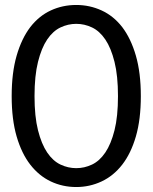

<svg xmlns="http://www.w3.org/2000/svg" viewBox="-20 -745 616 773"><path d="M547 -358Q547 -264 527 -195.5Q507 -127 472 -82Q437 -37 389 -14.5Q341 8 287 8Q232 8 184.5 -14.5Q137 -37 102 -82Q67 -127 47 -195.5Q27 -264 27 -358Q27 -452 47 -521Q67 -590 102 -636Q137 -681 184.5 -703Q232 -725 287 -725Q341 -725 389 -703Q437 -681 472 -636Q507 -590 527 -521Q547 -452 547 -358ZM455 -358Q455 -440 441 -496Q427 -552 404 -586Q381 -620 350.5 -634.5Q320 -649 287 -649Q254 -649 223.5 -634.5Q193 -620 170 -586Q147 -552 133 -496Q119 -440 119 -358Q119 -276 133 -220.5Q147 -165 170 -131Q193 -97 223.5 -82.5Q254 -68 287 -68Q320 -68 350.5 -82.5Q381 -97 404 -131Q427 -165 441 -220.5Q455 -276 455 -358Z"/></svg>

Font: Aleo
Style: Regular
Weight: 400
Designer: Alessio Laiso
Foundry: Alessio Laiso
Version: Version 2.001; ttfautohint (v1.8.4.7-5d5b);gftools[0.9.29]